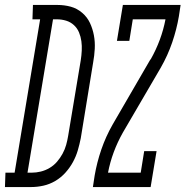

<svg xmlns="http://www.w3.org/2000/svg" viewBox="-87 -755 749 775"><path d="M-67 0 -65 -58H-28L75 -677H44L46 -735H145Q173 -735 198.5 -728Q224 -721 244.5 -703.5Q265 -686 276 -662.5Q287 -639 292 -612.5Q297 -586 295.5 -558Q294 -530 289 -503L239 -197Q234 -172 227 -148Q220 -124 207.5 -101Q195 -78 177 -58Q159 -38 136 -24.5Q113 -11 88 -5.5Q63 0 39 0ZM24 -58H41Q59 -58 77.5 -62.5Q96 -67 113 -77Q130 -87 143 -102Q156 -117 165.5 -134.5Q175 -152 180 -170Q185 -188 188 -206L239 -512Q242 -531 243 -550.5Q244 -570 241.5 -588.5Q239 -607 232 -624Q225 -641 211.5 -653.5Q198 -666 180 -671.5Q162 -677 143 -677H127ZM288 0 295 -46Q304 -99 322 -151.5Q340 -204 368 -253L520 -515Q520 -515 520.5 -515Q521 -515 521 -515Q543 -554 558 -594.5Q573 -635 581 -677H449L435 -590H385L409 -735H642L635 -689Q626 -636 608 -583.5Q590 -531 562 -482L409 -220Q409 -220 409 -220Q409 -220 409 -220Q387 -181 372 -140.5Q357 -100 349 -58H481L495 -145H545L521 0Z"/></svg>

Font: Iosevka Curly Slab LtEx
Style: Italic
Weight: 300
Width: 7
Italic angle: -9°
Monospace: yes
Designer: Belleve Invis
Foundry: Belleve Invis
Version: Version 11.1.0; ttfautohint (v1.8.3)